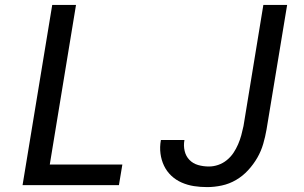

<svg xmlns="http://www.w3.org/2000/svg" viewBox="-20 -755 1240 783"><path d="M72 0 193 -735H290L183 -84H479L465 0ZM825 8Q797 8 771 4Q745 0 721 -10.5Q697 -21 678.5 -38.5Q660 -56 649 -79Q638 -102 634.5 -128.5Q631 -155 636 -183V-184H732V-183Q728 -161 733 -139.5Q738 -118 752.5 -103Q767 -88 788 -82Q809 -76 832 -76Q851 -76 870 -82.5Q889 -89 905 -102Q921 -115 932 -131.5Q943 -148 951 -166.5Q959 -185 964 -203.5Q969 -222 973 -241L1054 -735H1151L1067 -227Q1062 -198 1053.5 -168.5Q1045 -139 1029.5 -112Q1014 -85 992 -61Q970 -37 942.5 -21Q915 -5 884.5 1.5Q854 8 825 8Z"/></svg>

Font: Iosevka Aile Medium Oblique
Style: Regular
Weight: 500
Italic angle: -9°
Designer: Belleve Invis
Foundry: Belleve Invis
Version: Version 31.1.0; ttfautohint (v1.8.4)